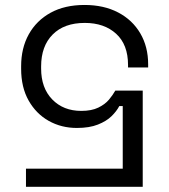

<svg xmlns="http://www.w3.org/2000/svg" viewBox="-20 -498 664 754"><path d="M561.8 -245.2V-233H482.8V-242.8Q482.8 -322.8 436.1 -365.4Q389.5 -408 313 -408Q232 -408 186.8 -362.4Q141.5 -316.8 141.5 -237.2V-228.8Q141.5 -152.5 185.2 -107.5Q229 -62.5 299.2 -62.5Q339.5 -62.5 366 -75.4Q392.5 -88.2 407.9 -106.6Q423.2 -125 432.8 -142.2H540.5V235.5H82V164.5H462V-81.5H448.5Q437.8 -61 417.8 -41.5Q397.8 -22 364.4 -8.8Q331 4.5 282 4.5Q220.8 4.5 171.2 -23.4Q121.8 -51.2 92.4 -103.2Q63 -155.2 63 -227.8V-238.2Q63 -309.2 93 -363.2Q123 -417.2 178.6 -447.9Q234.2 -478.5 311.8 -478.5Q387.8 -478.5 443.9 -449.1Q500 -419.8 530.9 -367.1Q561.8 -314.5 561.8 -245.2Z"/></svg>

Font: Space 7353
Style: Regular
Weight: 400
Designer: Christine Claussen + Ruben Lyon  (Space 7353)
Version: Version 1.000;FEAKit 1.0